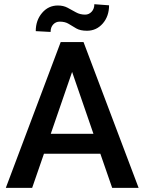

<svg xmlns="http://www.w3.org/2000/svg" viewBox="-20 -916 703 936"><path d="M526.9 0 469.2 -166.5H194.3L136.7 0H8.3L275.9 -710.9H387.2L655.8 0ZM227.5 -263.7H435.5L331.5 -565.4ZM439.9 -895.5 511.7 -890.1Q511.7 -836.9 481 -801.5Q450.2 -766.1 403.8 -766.1Q371.6 -766.1 352.1 -777.3Q332.5 -788.6 314.9 -799.6Q297.4 -810.5 271 -810.5Q252.4 -810.5 239.5 -796.9Q226.6 -783.2 226.6 -760.3L154.3 -764.2Q154.3 -816.9 185.1 -853Q215.8 -889.2 262.2 -889.2Q289.1 -889.2 309.6 -878.2Q330.1 -867.2 350.1 -856Q370.1 -844.7 395 -844.7Q413.6 -844.7 426.8 -858.9Q439.9 -873 439.9 -895.5Z"/></svg>

Font: Vazirmatn RD UI Medium
Style: Regular
Weight: 500
Designer: Saber Rastikerdar
Foundry: Saber Rastikerdar
Version: Version 33.003